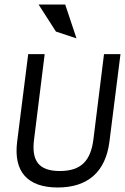

<svg xmlns="http://www.w3.org/2000/svg" viewBox="-20 -820 554 851"><path d="M319 -650 269 -800H151L228 -680ZM441 -580 394 -202C382 -107 339 -62 245 -62C151 -62 119 -108 131 -202L178 -580H105L56 -192C39 -58 103 11 236 11C369 11 448 -58 465 -192L514 -580Z"/></svg>

Font: Charger
Style: It
Weight: 400
Designer: Jasper
Foundry: Cannot Into Space Fonts
Version: Version 0.98